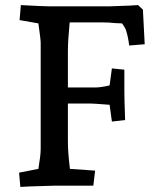

<svg xmlns="http://www.w3.org/2000/svg" viewBox="-20 -730 642 755"><path d="M55 -51 131 -66Q140 -120 140 -144V-561Q140 -575 131 -638L57 -651L62 -710Q152 -705 178 -705H409L490 -708L523 -710L542 -692L549 -556L488 -551Q484 -584 477 -606Q476 -615 460 -638L435 -639Q410 -642 379 -642H254Q247 -570 247 -531V-386H355Q375 -386 411 -394L420 -461L469 -456V-372Q469 -342 472 -258L420 -252L411 -318Q346 -323 335 -323H247V-174Q247 -130 255 -66L354 -59L347 0H199L100 3L60 5Z"/></svg>

Font: Andada Pro SemiBold
Style: Regular
Weight: 600
Designer: Carolina Giovagnoli
Foundry: Huerta Tipografica
Version: Version 3.005